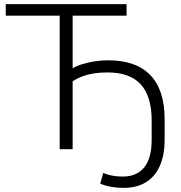

<svg xmlns="http://www.w3.org/2000/svg" viewBox="-20 -725 880 933"><path d="M581 188Q548 188 518 182.5Q488 177 467 167L482 115Q501 124 525 128.5Q549 133 577 133Q644 133 680.5 88.5Q717 44 717 -45V-139Q717 -257 664 -315Q611 -373 502 -373Q468 -373 438 -368.5Q408 -364 382 -354.5Q356 -345 333 -330V0H270V-649H8V-705H595V-649H333V-393Q353 -405 380.5 -413.5Q408 -422 440 -427Q472 -432 506 -432Q641 -432 710.5 -360Q780 -288 780 -145V-47Q780 29 756.5 81.5Q733 134 688.5 161Q644 188 581 188Z"/></svg>

Font: Nunito Sans 11pt Light
Style: Regular
Weight: 300
Version: Version 3.101;gftools[0.9.27]